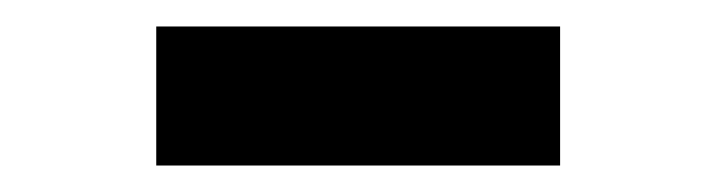

<svg xmlns="http://www.w3.org/2000/svg" viewBox="-20 -738 540 145"><path d="M98 -613V-718H403V-613Z"/></svg>

Font: Nunito Sans 7pt Condensed ExtraBold
Style: Regular
Weight: 800
Width: 3
Designer: Vernon Adams
Foundry: Vernon Adams
Version: Version 3.101;gftools[0.9.27]